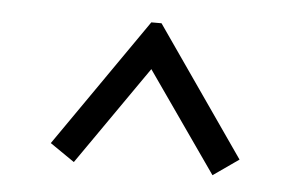

<svg xmlns="http://www.w3.org/2000/svg" viewBox="-33 -659 586 375"><g transform="rotate(5 260.0 -471.5)"><path d="M270 -615 445 -363 395 -328 258 -524 123 -330 75 -363 250 -615Z"/></g></svg>

Font: Snippet
Style: Regular
Weight: 400
Designer: Gesine Todt
Foundry: Gesine Todt
Version: Version 1.000